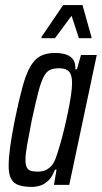

<svg xmlns="http://www.w3.org/2000/svg" viewBox="-20 -726 400 754"><path d="M105 8Q74 8 53.5 1Q33 -6 23.5 -24Q14 -42 14 -74Q14 -106 20 -150Q26 -194 38 -254Q54 -332 68 -383.5Q82 -435 99 -464.5Q116 -494 139 -506Q162 -518 195 -518Q222 -518 240.5 -511.5Q259 -505 268 -491Q277 -477 276 -454H282L298 -510H360L252 0H192L202 -60H196Q185 -31 169.5 -16.5Q154 -2 137.5 3Q121 8 105 8ZM128 -52Q147 -52 160.5 -58.5Q174 -65 184.5 -78Q195 -91 202 -114Q208 -131 216 -158.5Q224 -186 232 -219Q240 -252 247 -286Q254 -320 258.5 -350Q263 -380 263 -400Q263 -432 251 -445Q239 -458 212 -458Q192 -458 177.5 -452Q163 -446 152 -425.5Q141 -405 130.5 -364.5Q120 -324 105 -255Q93 -194 86.5 -157Q80 -120 80 -99Q80 -79 85 -69Q90 -59 100.5 -55.5Q111 -52 128 -52ZM143 -576V-581L228 -706H304L339 -581V-576H290L261 -664L196 -576Z"/></svg>

Font: Saira UltraCondensed Medium
Style: Italic
Weight: 500
Width: 1
Italic angle: -12°
Designer: Hector Gatti with collaboration of the Omnibus-Type team
Foundry: Omnibus-Type
Version: Version 1.101